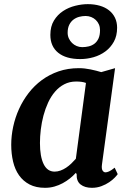

<svg xmlns="http://www.w3.org/2000/svg" viewBox="-20 -897 624 927"><path d="M197.3 9.8Q153.8 9.8 122.8 -6.3Q91.8 -22.5 72 -50.5Q52.2 -78.6 43.2 -116.7Q34.2 -154.8 34.2 -198.2Q34.2 -241.2 43.7 -285.4Q53.2 -329.6 71.8 -370.6Q90.3 -411.6 117.9 -447.5Q145.5 -483.4 181.9 -510.3Q218.3 -537.1 262.9 -552.5Q307.6 -567.9 360.8 -567.9Q388.2 -567.9 417.5 -561.8Q446.8 -555.7 468.8 -548.8L535.6 -567.9L472.2 -102.1Q469.7 -82 475.3 -73.5Q481 -64.9 489.3 -64.9Q496.1 -64.9 506.3 -69.3Q516.6 -73.7 533.7 -87.4L548.3 -56.2Q544.4 -50.3 533.9 -39.3Q523.4 -28.3 507.3 -17.3Q491.2 -6.3 470 1.7Q448.7 9.8 423.8 9.8Q389.6 9.8 369.1 -6.3Q348.6 -22.5 350.1 -56.2L346.2 -62.5Q333.5 -48.3 317.4 -35.4Q301.3 -22.5 282.7 -12.5Q264.2 -2.4 242.7 3.7Q221.2 9.8 197.3 9.8ZM243.7 -68.4Q257.8 -68.4 272 -73.5Q286.1 -78.6 299.3 -87.4Q312.5 -96.2 324.2 -107.4Q335.9 -118.7 346.2 -130.4L395 -496.6Q384.3 -500.5 372.3 -502Q360.4 -503.4 347.7 -503.4Q315.9 -503.4 290.5 -490.2Q265.1 -477.1 245.6 -454.3Q226.1 -431.6 212.4 -401.9Q198.7 -372.1 189.9 -339.1Q181.2 -306.2 177 -272Q172.9 -237.8 172.9 -206.5Q172.9 -141.1 190.7 -104.7Q208.5 -68.4 243.7 -68.4ZM367.7 -611.8Q298.8 -611.8 261 -642.3Q223.1 -672.9 223.1 -728.5Q223.1 -769.5 240.5 -797.9Q257.8 -826.2 284.7 -843.8Q311.5 -861.3 343.3 -869.1Q375 -877 403.8 -877Q435.5 -877 461.7 -869.4Q487.8 -861.8 506.3 -847.2Q524.9 -832.5 535.2 -811.3Q545.4 -790 545.4 -763.2Q545.4 -724.1 529.8 -695.8Q514.2 -667.5 488.8 -648.7Q463.4 -629.9 431.6 -620.8Q399.9 -611.8 367.7 -611.8ZM377 -669.4Q393.1 -669.4 408.4 -673.1Q423.8 -676.8 436 -686Q448.2 -695.3 455.6 -711.2Q462.9 -727.1 462.9 -751.5Q462.9 -766.6 457.5 -779.1Q452.1 -791.5 442.6 -800.5Q433.1 -809.6 420.4 -814.7Q407.7 -819.8 393.6 -819.8Q377.4 -819.8 362.1 -815.7Q346.7 -811.5 334.2 -802Q321.8 -792.5 314.2 -776.9Q306.6 -761.2 306.6 -738.8Q306.6 -724.1 312.5 -711.4Q318.4 -698.7 327.9 -689.5Q337.4 -680.2 350.1 -674.8Q362.8 -669.4 377 -669.4Z"/></svg>

Font: Merriweather Bold
Style: Italic
Weight: 700
Italic angle: -7°
Designer: Eben Sorkin ( eben@eyebytes.com )
Foundry: Eben Sorkin ( eben@eyebytes.com )
Version: Version 1.5; ttfautohint (v0.97) -l 13 -r 13 -G 200 -x 24 -f